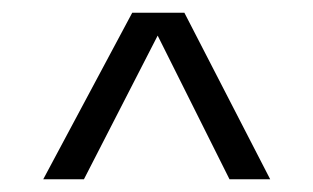

<svg xmlns="http://www.w3.org/2000/svg" viewBox="-20 -614 493 302"><path d="M112 -332H48L188 -594H270L405 -332H341L228 -558Z"/></svg>

Font: Hind Kochi Light
Style: Regular
Weight: 300
Designer: Dhruvi Tolia
Foundry: Indian Type Foundry
Version: Version 0.702;PS 1.0;hotconv 1.0.81;makeotf.lib2.5.63406